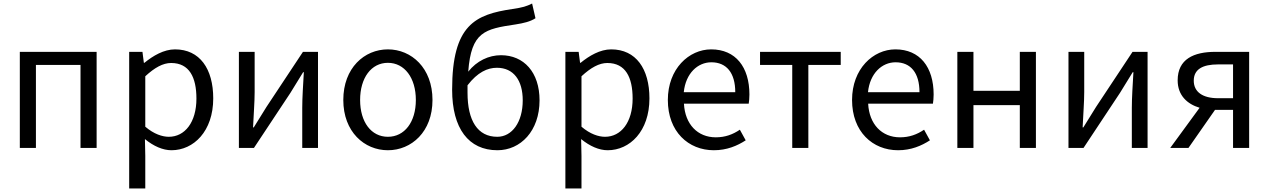

<svg xmlns="http://www.w3.org/2000/svg" viewBox="-20 -836 7171 1085"><path d="M92 0H183V-469H435V0H526V-543H92Z M710 229H801V45L799 -50C848 -10 900 13 949 13C1074 13 1185 -94 1185 -280C1185 -447 1109 -557 969 -557C906 -557 845 -521 796 -481H793L785 -543H710ZM934 -63C898 -63 850 -78 801 -120V-405C854 -454 901 -480 947 -480C1050 -480 1090 -399 1090 -279C1090 -144 1024 -63 934 -63Z M1330 0H1415L1621 -311C1641 -344 1672 -394 1693 -428H1697C1693 -357 1688 -284 1688 -227V0H1777V-543H1692L1486 -232C1466 -199 1435 -149 1414 -116H1410C1413 -186 1419 -259 1419 -316V-543H1330Z M2172 13C2305 13 2424 -91 2424 -271C2424 -452 2305 -557 2172 -557C2039 -557 1920 -452 1920 -271C1920 -91 2039 13 2172 13ZM2172 -63C2078 -63 2015 -146 2015 -271C2015 -396 2078 -481 2172 -481C2266 -481 2330 -396 2330 -271C2330 -146 2266 -63 2172 -63Z M2790 -63C2679 -63 2622 -154 2622 -312C2622 -327 2622 -340 2622 -354C2679 -428 2735 -453 2788 -453C2883 -453 2934 -381 2934 -269C2934 -146 2874 -63 2790 -63ZM2987 -816C2954 -800 2936 -794 2875 -785C2667 -754 2535 -697 2535 -329C2535 -110 2628 13 2791 13C2922 13 3029 -96 3029 -269C3029 -428 2940 -524 2811 -524C2742 -524 2674 -492 2626 -431C2643 -657 2719 -672 2894 -698C2939 -705 2977 -714 3006 -733Z M3175 229H3266V45L3264 -50C3313 -10 3365 13 3414 13C3539 13 3650 -94 3650 -280C3650 -447 3574 -557 3434 -557C3371 -557 3310 -521 3261 -481H3258L3250 -543H3175ZM3399 -63C3363 -63 3315 -78 3266 -120V-405C3319 -454 3366 -480 3412 -480C3515 -480 3555 -399 3555 -279C3555 -144 3489 -63 3399 -63Z M4014 13C4088 13 4146 -12 4194 -43L4161 -103C4121 -76 4078 -60 4025 -60C3922 -60 3851 -134 3845 -250H4211C4213 -263 4215 -282 4215 -302C4215 -457 4137 -557 3999 -557C3873 -557 3754 -447 3754 -271C3754 -92 3870 13 4014 13ZM3844 -315C3855 -422 3923 -484 4000 -484C4085 -484 4135 -425 4135 -315Z M4457 0H4548V-469H4731V-543H4275V-469H4457Z M5055 13C5129 13 5187 -12 5235 -43L5202 -103C5162 -76 5119 -60 5066 -60C4963 -60 4892 -134 4886 -250H5252C5254 -263 5256 -282 5256 -302C5256 -457 5178 -557 5040 -557C4914 -557 4795 -447 4795 -271C4795 -92 4911 13 5055 13ZM4885 -315C4896 -422 4964 -484 5041 -484C5126 -484 5176 -425 5176 -315Z M5390 0H5481V-242H5743V0H5834V-543H5743V-323H5481V-543H5390Z M6018 0H6103L6309 -311C6329 -344 6360 -394 6381 -428H6385C6381 -357 6376 -284 6376 -227V0H6465V-543H6380L6174 -232C6154 -199 6123 -149 6102 -116H6098C6101 -186 6107 -259 6107 -316V-543H6018Z M6948 -281H6863C6777 -281 6726 -316 6726 -380C6726 -445 6777 -472 6863 -472H6948ZM6848 -543C6726 -543 6635 -502 6635 -382C6635 -297 6689 -248 6759 -227L6593 0H6696L6846 -215H6848H6948V0H7039V-543Z"/></svg>

Font: Noto Sans CJK JP Regular
Style: Regular
Weight: 400
Designer: Ryoko NISHIZUKA (kana & ideographs); Paul D. Hunt (Latin, Greek & Cyrillic); Wenlong ZHANG (bopomofo); Sandoll Communica
Foundry: Adobe Systems Incorporated
Version: Version 1.001;PS 1.001;hotconv 1.0.78;makeotf.lib2.5.61930